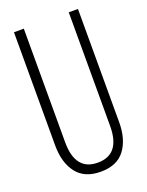

<svg xmlns="http://www.w3.org/2000/svg" viewBox="-135 -769 646 843"><g transform="rotate(-20 188.0 -347.0)"><path d="M84 -700V-169Q84 -36 189 -36Q294 -36 294 -169V-700H337V-171Q337 -91 300.5 -42.5Q264 6 188 6Q112 6 75 -42.5Q38 -91 38 -171V-700Z"/></g></svg>

Font: TypoPRO Bebas Neue
Style: Regular
Weight: 400
Designer: Ryoichi Tsunekawa
Foundry: Ryoichi Tsunekawa
Version: Version 001.003